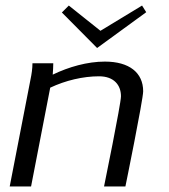

<svg xmlns="http://www.w3.org/2000/svg" viewBox="-20 -672 610 692"><path d="M15 0H92L161 -356C216 -382 279 -397 337 -397C391 -397 416 -365 416 -325C416 -298 355 0 355 0H432C432 0 496 -313 496 -343C496 -410 446 -450 358 -450C295 -450 228 -431 170 -403C171 -417 172 -430 172 -444H97C97 -425 94 -405 90 -386ZM203 -627 330 -499 507 -628 492 -652 342 -561 228 -652Z"/></svg>

Font: KpSans
Style: Italic
Weight: 400
Italic angle: -11°
Version: Version 0.66